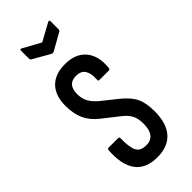

<svg xmlns="http://www.w3.org/2000/svg" viewBox="-218 -687 728 728"><g transform="rotate(-45 146.5 -322.5)"><path d="M147 6Q86 6 58 -32Q30 -70 35 -143Q35 -151 42 -151H93Q99 -151 99 -144Q98 -96 108.5 -76Q119 -56 149 -56Q200 -56 200 -122Q200 -148 191.5 -165.5Q183 -183 163 -199L97 -251Q66 -275 52 -305.5Q38 -336 38 -379Q38 -433 66.5 -462.5Q95 -492 149 -492Q205 -492 233.5 -458Q262 -424 256 -365Q256 -357 249 -357H199Q197 -357 194.5 -358Q192 -359 193 -367Q195 -397 184 -414Q173 -431 147 -431Q101 -431 101 -379Q101 -354 110.5 -337Q120 -320 139 -303L204 -251Q238 -223 250.5 -196Q263 -169 263 -125Q263 -61 233.5 -27.5Q204 6 147 6ZM141 -555 71 -595Q67 -597 67 -605V-646Q67 -654 75 -650L146 -611L217 -650Q225 -653 225 -646V-605Q225 -597 222 -595L151 -555Q146 -553 141 -555Z"/></g></svg>

Font: Sofia Sans Extra Condensed
Style: Regular
Weight: 400
Designer: Botio Nikoltchev, Ani Petrova
Foundry: lettersoup
Version: Version 4.101